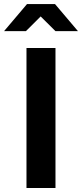

<svg xmlns="http://www.w3.org/2000/svg" viewBox="-69 -940 410 960"><path d="M63.4 0V-700H208.4V0ZM208.3 -784.3 134.3 -857.8 60.6 -784.3H-48.7L66 -919.6H206.1L320.8 -784.3Z"/></svg>

Font: Red Hat Display VF
Style: Regular
Weight: 300
Designer: Pentagram, MCKL
Foundry: Pentagram, MCKL
Version: Version 1.023